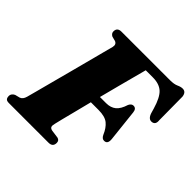

<svg xmlns="http://www.w3.org/2000/svg" viewBox="-194 -875 1033 1033"><g transform="rotate(45 322.5 -358.0)"><path d="M142.5 -670.5Q142.5 -700 174.5 -700H543.5Q574.5 -700 592.2 -708.2Q610 -716.5 624 -716.5Q649.5 -716.5 653.5 -685L655 -507Q658.5 -475.5 634.5 -472Q609 -468 597.5 -503.5L589.5 -531Q570.5 -596 543.5 -620.8Q516.5 -645.5 467 -645.5H413.5Q409 -628.5 397.8 -586.2Q386.5 -544 371.5 -487Q356.5 -430 341 -369.5H388Q422 -369.5 443.8 -387.2Q465.5 -405 478 -446Q487 -464.5 502 -464.5Q523 -464.5 526 -438L546 -254.5Q549.5 -218.5 523.5 -218.5Q507.5 -218 498 -238Q482 -276 458 -295.5Q434 -315 384.5 -315H326.5Q313.5 -263 301.8 -217.5Q290 -172 282 -140Q274 -108 271.5 -96.5Q267 -80 270 -71.5Q273 -63 287 -60L334 -53.5Q351.5 -49 351.5 -30.5Q351.5 0 319 0H17.5Q1.5 0 -4.2 -7Q-10 -14 -10 -25.5Q-10 -36.5 -3.8 -44Q2.5 -51.5 10.5 -55L38 -62Q56 -68 63 -94Q67.5 -110 78 -149.8Q88.5 -189.5 102.5 -242.5Q116.5 -295.5 131.8 -353Q147 -410.5 160.8 -463.2Q174.5 -516 184.8 -554.8Q195 -593.5 199 -608.5Q204.5 -632.5 184.5 -640L159 -646.5Q142.5 -655 142.5 -670.5Z"/></g></svg>

Font: Fraunces 144pt S050 Black
Style: Italic
Weight: 900
Italic angle: -16°
Version: Version 1.000; ttfautohint (v1.8.3)